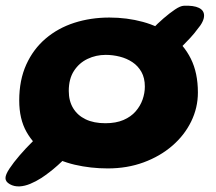

<svg xmlns="http://www.w3.org/2000/svg" viewBox="-52 -572 771 684"><path d="M18 92Q-1.5 93 -17 84.2Q-32.5 75.5 -32.5 62.5Q-32.5 50 -18.2 28.5Q-4 7 18 -18.5Q39 -43 65.5 -69.2Q92 -95.5 118.5 -116.5Q144 -136.5 160.8 -146.2Q177.5 -156 191.2 -154.5Q205 -153 221.5 -139Q247 -117 241.5 -94.5Q236 -72 205.5 -36Q182.5 -9 153.8 16.8Q125 42.5 95.5 62Q75 75 55.5 83Q36 91 18 92ZM522 -353Q501 -343 481.5 -345Q462 -347 449.5 -358Q437 -369 435.8 -385.8Q434.5 -402.5 450 -422Q467 -443.5 488 -465.8Q509 -488 530.5 -506.5Q552.5 -525.5 571.5 -538.2Q590.5 -551 603 -551.5Q638 -553 656.5 -544Q675 -535 675 -516.5Q675 -506 669 -493.8Q663 -481.5 651 -467.5Q641 -453.5 625.8 -437Q610.5 -420.5 595 -405Q578 -389 560 -375.5Q542 -362 522 -353ZM332 28Q271 28 214.2 14.8Q157.5 1.5 113 -27.2Q68.5 -56 42.5 -102Q16.5 -148 16.5 -214Q16.5 -286.5 41.5 -341.8Q66.5 -397 110.5 -434.5Q154.5 -472 212.8 -490.8Q271 -509.5 337.5 -509.5Q400.5 -509.5 457.2 -494Q514 -478.5 558.2 -446Q602.5 -413.5 627.8 -363Q653 -312.5 653 -242.5Q653 -188 629 -139Q605 -90 561.5 -52.5Q518 -15 459.5 6.5Q401 28 332 28ZM323.5 -133Q361 -133 387.8 -144.5Q414.5 -156 431.2 -175.2Q448 -194.5 456 -217.5Q464 -240.5 464 -263.5Q464 -294 452 -315.5Q440 -337 419.8 -350.5Q399.5 -364 374.8 -370.2Q350 -376.5 324.5 -376.5Q290 -376.5 260 -362.2Q230 -348 211.5 -319.5Q193 -291 193 -248Q193 -212.5 208.5 -186.8Q224 -161 253 -147Q282 -133 323.5 -133Z"/></svg>

Font: Gluten SemiBold
Style: Regular
Weight: 600
Designer: Tyler Finck
Foundry: Etcetera Type Company
Version: Version 1.300